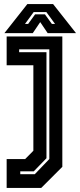

<svg xmlns="http://www.w3.org/2000/svg" viewBox="-20 -718 393 938"><path d="M12.5 200V59H103L143 18.5V-399H12.5V-540H284.5V97L181.5 200ZM79 133H150L221 59V-477H73.5V-463H207V55L145 119H79ZM113.5 -698H239.5L351.5 -556H213L176.5 -610L140 -556H1.5ZM144.5 -659 102 -601H117.5L151.5 -648H199.5L233.5 -601H249L206.5 -659Z"/></svg>

Font: Tourney Thin
Style: Regular
Weight: 100
Designer: Tyler Finck
Foundry: Etcetera Type Co
Version: Version 1.015